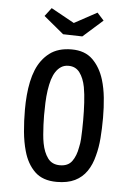

<svg xmlns="http://www.w3.org/2000/svg" viewBox="-51 -726 529 775"><g transform="rotate(5 213.5 -338.5)"><path d="M208 10Q151 10 119 -21Q87 -52 73 -103Q63 -138 59 -180.5Q55 -223 55 -270Q55 -300 57.5 -328.5Q60 -357 65.5 -383Q71 -409 80 -431Q98 -475 132.5 -501.5Q167 -528 222 -528Q276 -528 307.5 -497Q339 -466 354 -417Q364 -384 368 -345Q372 -306 372 -264Q372 -221 369 -182Q366 -143 357 -110Q348 -73 329.5 -46Q311 -19 281.5 -4.5Q252 10 208 10ZM215 -58Q248 -58 264 -80Q280 -102 286 -137Q290 -154 291 -171.5Q292 -189 292.5 -208.5Q293 -228 293 -247Q293 -284 291 -318.5Q289 -353 284 -381Q277 -417 260.5 -439Q244 -461 215 -461Q198 -461 185.5 -453Q173 -445 164 -431.5Q155 -418 149 -399Q143 -379 139.5 -355Q136 -331 135 -304.5Q134 -278 134 -253Q134 -234 135 -214Q136 -194 137.5 -175.5Q139 -157 142 -141Q149 -104 166 -81Q183 -58 215 -58ZM260 -584 182 -586 101 -653 127 -687 221 -635 313 -685 340 -655Z"/></g></svg>

Font: Truculenta Medium
Style: Regular
Weight: 500
Version: Version 1.002